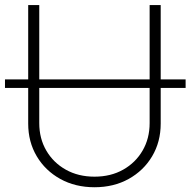

<svg xmlns="http://www.w3.org/2000/svg" viewBox="-48 -748 773 779"><path d="M705.1 -425.8V-391.1H604V-246.6Q604 -172.4 569.3 -114Q534.7 -55.7 474.1 -22Q413.6 11.7 335.4 11.7Q257.3 11.7 196.5 -22Q135.7 -55.7 101.1 -114Q66.4 -172.4 66.4 -246.6V-391.1H-27.8V-425.8H66.4V-727.5H111.3V-425.8H559.1V-727.5H604V-425.8ZM559.1 -391.1H111.3V-248.5Q111.3 -186 139.9 -137Q168.5 -87.9 219 -59.6Q269.5 -31.2 335.4 -31.2Q401.4 -31.2 451.7 -59.6Q502 -87.9 530.5 -137Q559.1 -186 559.1 -248.5Z"/></svg>

Font: Inter Display Extra Light
Style: Regular
Weight: 200
Designer: Rasmus Andersson
Foundry: rsms
Version: Version 4.000;git-4fc901f